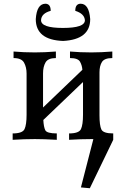

<svg xmlns="http://www.w3.org/2000/svg" viewBox="-20 -750 663 1030"><path d="M587.4 0Q516.6 -3.9 469.7 -3.9Q415 -3.9 350.6 0V-34.2Q403.3 -34.2 414.3 -57.4Q425.3 -80.6 425.3 -134.8V-310.1L212.4 -106.4Q214.4 -68.8 222.9 -51.5Q231.4 -34.2 284.7 -34.2V0Q213.9 -3.9 167 -3.9Q112.3 -3.9 47.9 0V-34.2Q100.6 -34.2 111.6 -57.4Q122.6 -80.6 122.6 -134.8V-355.5Q122.6 -389.2 109.1 -413.8Q95.7 -438.5 52.7 -438.5V-473.6Q107.4 -468.8 167 -468.8Q219.2 -468.8 279.8 -473.6V-438.5Q237.8 -438.5 224.4 -415.3Q210.9 -392.1 210.9 -356.4V-173.3L421.9 -375.5Q420.4 -398.9 409.4 -418.7Q398.4 -438.5 355.5 -438.5V-473.6Q410.2 -468.8 469.7 -468.8Q522 -468.8 582.5 -473.6V-438.5Q540.5 -438.5 527.1 -417.7Q513.7 -397 513.7 -361.3V-131.8Q513.7 -76.7 523.9 -55.4Q534.2 -34.2 587.4 -34.2ZM318.8 -530.3Q171.9 -535.6 171.9 -647.5Q177.2 -728.5 222.7 -730Q252 -730 252 -691.9Q201.7 -678.2 200.2 -641.6Q200.2 -600.1 317.4 -600.1Q435.5 -600.1 435.5 -641.6Q432.6 -676.8 383.8 -691.9Q383.8 -730 413.1 -730Q457.5 -729.5 463.9 -647.5Q463.9 -538.1 318.8 -530.3ZM461.9 259.8 414.1 255.4 482.4 -9.8 568.8 -15.1 587.4 0Z"/></svg>

Font: Kelvinch
Style: Regular
Weight: 400
Designer: Paul James MIller
Foundry: High-Logic / Made with FontCreator
Version: Version 3.30 September 23, 2016